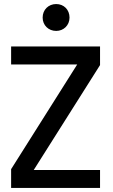

<svg xmlns="http://www.w3.org/2000/svg" viewBox="-20 -930 560 950"><path d="M35 0H475V-89H147L475 -608V-700H35V-611H362L35 -93ZM191 -843C191 -805 220 -777 258 -777C295 -777 324 -805 324 -843C324 -882 296 -910 258 -910C220 -910 191 -882 191 -843Z"/></svg>

Font: Vanilla Cream DemiBold
Style: Regular
Weight: 600
Designer: Jeremy Tribby, Jinavaṁso
Foundry: Tribby Type
Version: Version 1.422;Glyphs 3.1.2 (3151)